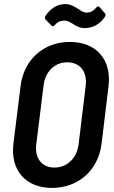

<svg xmlns="http://www.w3.org/2000/svg" viewBox="-20 -914 561 943"><path d="M397 -776C433 -776 471 -794 495 -831C500 -839 499 -844 495 -849L469 -879C464 -885 458 -883 452 -876C437 -858 422 -852 406 -852C390 -852 378 -861 363 -871C344 -882 327 -894 300 -894C262 -894 228 -873 203 -835C199 -828 200 -823 204 -818L232 -789C237 -783 242 -784 248 -790C262 -806 277 -813 297 -813C313 -813 322 -806 341 -795C356 -785 372 -776 397 -776ZM235 9C365 9 463 -78 479 -209L513 -491C529 -621 453 -708 323 -708C194 -708 97 -621 81 -491L46 -209C30 -78 106 9 235 9ZM247 -91C185 -91 150 -137 158 -204L194 -494C202 -562 248 -608 310 -608C373 -608 409 -562 401 -494L366 -204C357 -137 310 -91 247 -91Z"/></svg>

Font: Barlow Semi Condensed SemiBold
Style: Italic
Weight: 600
Width: 4
Italic angle: -7°
Designer: Jeremy Tribby
Foundry: Tribby Type
Version: Version 1.422;hotconv 1.0.109;makeotfexe 2.5.65596